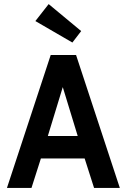

<svg xmlns="http://www.w3.org/2000/svg" viewBox="-20 -919 620 939"><path d="M14 0 228 -650H352L566 0H440L394 -144H180L134 0ZM214 -254H360L287 -493ZM334 -711 153 -816 218 -899 377 -767Z"/></svg>

Font: Sometype Mono
Style: Bold
Weight: 700
Monospace: yes
Designer: Ryoichi Tsunekawa
Foundry: Dharma Type
Version: Version 1.000; ttfautohint (v1.8.3)